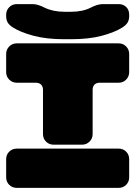

<svg xmlns="http://www.w3.org/2000/svg" viewBox="-20 -910 655 929"><path d="M43 -776.9Q23.9 -789.1 16.8 -801.8Q9.8 -814.5 9.8 -832V-838.9Q9.8 -860.4 24.7 -875.2Q39.6 -890.1 61 -890.1H138.2Q162.6 -890.1 195.8 -873Q236.8 -853 292 -853H323.2Q379.9 -853 418.9 -873Q452.1 -890.1 477.1 -890.1H554.2Q576.2 -890.1 590.6 -876.2Q605 -862.3 605 -838.9V-832Q605 -814.5 597.9 -801.8Q590.8 -789.1 571.8 -776.9Q536.6 -754.4 474.1 -737.3Q411.6 -720.2 323.2 -720.2H292Q203.6 -720.2 140.9 -737.3Q78.1 -754.4 43 -776.9ZM61 -700.2H554.2Q575.7 -700.2 590.3 -685.3Q605 -670.4 605 -648.9V-561Q605 -539.6 590.3 -524.7Q575.7 -509.8 554.2 -509.8H462.9Q446.3 -509.8 437.3 -500.7Q428.2 -491.7 428.2 -475.1V-261.2Q428.2 -239.7 413.3 -224.9Q398.4 -210 377 -210H238.8Q217.3 -210 202.6 -224.9Q188 -239.7 188 -261.2V-475.1Q188 -491.7 178.7 -500.7Q169.4 -509.8 152.8 -509.8H61Q39.6 -509.8 24.7 -524.7Q9.8 -539.6 9.8 -561V-648.9Q9.8 -670.4 24.7 -685.3Q39.6 -700.2 61 -700.2ZM605 -140.1V-51.8Q605 -30.3 590.3 -15.6Q575.7 -1 554.2 -1H61Q39.6 -1 24.7 -15.6Q9.8 -30.3 9.8 -51.8V-140.1Q9.8 -161.6 24.7 -176.3Q39.6 -190.9 61 -190.9H554.2Q575.7 -190.9 590.3 -176.3Q605 -161.6 605 -140.1Z"/></svg>

Font: Nastup Soft
Style: Regular
Weight: 400
Designer: Maksym Kobuzan
Foundry: Zakznak
Version: Version 1.020;hotconv 1.0.109;makeotfexe 2.5.65596